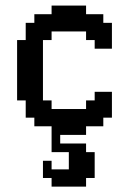

<svg xmlns="http://www.w3.org/2000/svg" viewBox="-20 -489 472 696"><path d="M167 187.5V156.2H135.7V93.8H167V125H229.5V62.5H167V-31.2H104.5V-62.5H73.2V-125H42V-343.8H73.2V-406.2H104.5V-437.5H167V-468.8H292V-437.5H354.5V-406.2H385.7V-312.5H323.2V-343.8H292V-375H167V-343.8H135.7V-125H167V-93.8H292V-125H323.2V-156.2H385.7V-62.5H354.5V-31.2H292V0H198.2V31.2H292V62.5H323.2V156.2H292V187.5Z"/></svg>

Font: Terminal Grotesque
Style: Regular
Weight: 400
Designer: Raphaël Bastide
Foundry: http://raphaelbastide.com
Version: Version 1.0